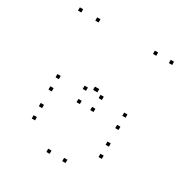

<svg xmlns="http://www.w3.org/2000/svg" viewBox="-173 -872 967 1014"><g transform="rotate(30 310.0 -365.0)"><path d="M523.5 -179.2V-199.2H503.5V-179.2ZM116.3 -179.2V-199.2H96.3V-179.2ZM116.3 -104.5V-124.5H96.3V-104.5ZM523.5 -104.5V-124.5H503.5V-104.5ZM523.5 -355.7V-375.7H503.5V-355.7ZM116.3 -355.7V-375.7H96.3V-355.7ZM116.3 -281V-301H96.3V-281ZM523.5 -281V-301H503.5V-281ZM368.3 -374.3V-394.3H348.3V-374.3ZM271.5 -374.3V-394.3H251.5V-374.3ZM271.5 10V-10H251.5V10ZM368.3 10V-10H348.3V10ZM278.2 -297.2V-317.2H258.2V-297.2ZM361.7 -297.2V-317.2H341.7V-297.2ZM597.2 -720V-740H577.2V-720ZM500.2 -720V-740H480.2V-720ZM327.3 -397.3V-417.3H307.3V-397.3ZM321.2 -397.3V-417.3H301.2V-397.3ZM148.5 -720V-740H128.5V-720ZM43 -720V-740H23V-720Z"/></g></svg>

Font: Monaspace Krypton Dots Var
Style: Regular
Weight: 400
Designer: Riley Cran and the Lettermatic Team
Version: Version 1.100 (Monaspace Krypton Dots)